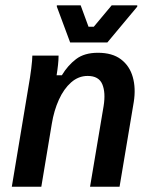

<svg xmlns="http://www.w3.org/2000/svg" viewBox="-20 -712 578 732"><path d="M25 0 88.3 -380Q95 -417.5 99.2 -451.2Q103.3 -485 103.3 -500H203.3Q203.3 -483.3 201.2 -464.6Q199.2 -445.8 195.8 -425H215.8Q238.3 -462.5 270 -486.7Q301.7 -510.8 353.3 -510.8Q408.3 -510.8 441.2 -485.8Q474.2 -460.8 486.2 -418.3Q498.3 -375.8 490 -323.3L435.8 0H323.3L375 -307.5Q383.3 -359.2 370 -390.8Q356.7 -422.5 314.2 -422.5Q279.2 -422.5 251.2 -397.9Q223.3 -373.3 204.6 -332.1Q185.8 -290.8 177.5 -240L137.5 0ZM247.5 -550 196.7 -686.7V-691.7H287.5L317.5 -610H337.5L405.8 -691.7H503.3V-686.7L389.2 -550Z"/></svg>

Font: Familjen Grotesk Medium
Style: Italic
Weight: 500
Italic angle: -9.46201°
Designer: Anders Wikstroem, Jonas Baeckman, Matilda Gysing, Kristian Moeller
Foundry: Familjen STHLM AB
Version: Version 2.002; ttfautohint (v1.8.4.7-5d5b)